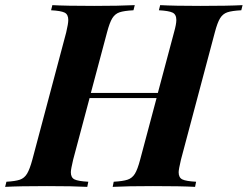

<svg xmlns="http://www.w3.org/2000/svg" viewBox="-61 -728 965 748"><path d="M884 -708 879 -688Q842 -686 824.5 -680Q807 -674 796.5 -657Q786 -640 776 -602L644 -106Q635 -68 635 -57Q635 -36 649.5 -29Q664 -22 703 -20L699 0Q645 -3 535 -3Q434 -3 378 0L382 -20Q418 -22 436 -28Q454 -34 464.5 -51Q475 -68 485 -106L549 -346H288L224 -106Q215 -68 215 -57Q215 -36 229.5 -29Q244 -22 283 -20L279 0Q224 -3 122 -3Q13 -3 -41 0L-36 -20Q-1 -22 16.5 -28Q34 -34 44.5 -51.5Q55 -69 65 -106L197 -602Q205 -636 205 -650Q205 -672 190.5 -679Q176 -686 138 -688L143 -708Q194 -705 306 -705Q402 -705 464 -708L459 -688Q422 -686 404.5 -680Q387 -674 376.5 -657Q366 -640 356 -602L293 -366H554L617 -602Q626 -634 626 -650Q626 -672 611 -679Q596 -686 558 -688L563 -708Q617 -705 719 -705Q828 -705 884 -708Z"/></svg>

Font: Playfair Display SC
Style: Bold Italic
Weight: 700
Italic angle: -14°
Designer: Claus Eggers Sørensen
Foundry: Claus Eggers Sørensen
Version: Version 1.200; ttfautohint (v1.6)